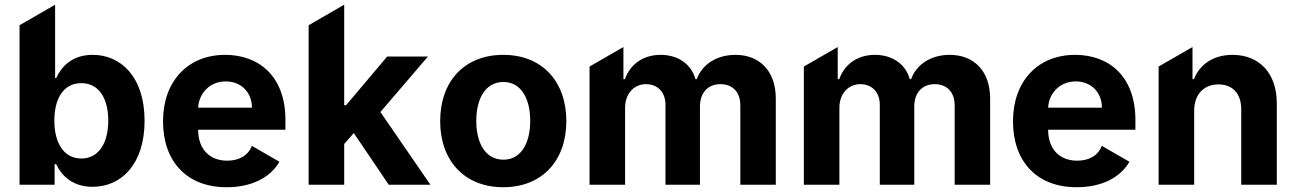

<svg xmlns="http://www.w3.org/2000/svg" viewBox="-20 -786 5512 817"><path d="M63.2 -678.6V0H212.4V-87.4H219.1C240.1 -41.9 285.9 8.9 373.9 8.9C498.2 8.9 595.2 -89.5 595.2 -272C595.2 -459.5 494 -552.6 374.3 -552.6C283 -552.6 239.3 -498.2 219.1 -453.8H214.5V-766ZM326 -432.2C400.9 -432.2 440.7 -367.2 440.7 -272.7C440.7 -177.6 400.2 -111.5 326 -111.5C253.2 -111.5 211.3 -175.4 211.3 -272.7C211.3 -370 252.5 -432.2 326 -432.2Z M944.2 10.7C1051.1 10.7 1130.3 -30.5 1169 -97.7L1051.5 -165.5C1036.2 -123.9 997.2 -102.3 946.7 -102.3C871.1 -102.3 823.2 -152.3 823.2 -233.7V-234H1194.6V-275.6C1194.6 -460.9 1082.4 -552.6 938.2 -552.6C777.7 -552.6 673.7 -438.6 673.7 -270.2C673.7 -97.3 776.3 10.7 944.2 10.7ZM940.7 -439.6C1006.4 -439.6 1051.8 -392.8 1052.2 -327.8H823.2C826.3 -389.9 873.6 -439.6 940.7 -439.6Z M1293.3 -678.6V0H1444.6V-173.3L1485.4 -219.8L1634.2 0H1811.4L1598.7 -309.3L1801.1 -545.5H1627.5L1452.8 -338.4H1444.6V-766Z M1853 -270.6C1853 -102.6 1956 10.7 2121.4 10.7C2286.9 10.7 2389.9 -102.6 2389.9 -270.6C2389.9 -439.6 2286.9 -552.6 2121.4 -552.6C1956 -552.6 1853 -439.6 1853 -270.6ZM2006.7 -271.7C2006.7 -366.8 2045.8 -437.1 2122.2 -437.1C2197.1 -437.1 2236.2 -366.8 2236.2 -271.7C2236.2 -176.5 2197.1 -106.5 2122.2 -106.5C2045.8 -106.5 2006.7 -176.5 2006.7 -271.7Z M2488.6 0H2639.9V-327.4C2639.9 -387.8 2678.3 -427.9 2728.7 -427.9C2778.4 -427.9 2811.8 -393.8 2811.8 -340.2V0H2958.5V-333.1C2958.5 -389.6 2990.8 -427.9 3045.8 -427.9C3094.1 -427.9 3130.3 -397.7 3130.3 -337V0H3281.2V-366.8C3281.2 -485.1 3210.9 -552.6 3109.4 -552.6C3029.5 -552.6 2967.3 -511.7 2945 -449.2H2939.3C2921.9 -512.4 2866.1 -552.6 2791.2 -552.6C2717.7 -552.6 2661.9 -513.5 2639.2 -449.2H2632.8V-585.9L2488.6 -502.8Z M3400.6 0H3551.8V-327.4C3551.8 -387.8 3590.2 -427.9 3640.6 -427.9C3690.3 -427.9 3723.7 -393.8 3723.7 -340.2V0H3870.4V-333.1C3870.4 -389.6 3902.7 -427.9 3957.7 -427.9C4006 -427.9 4042.3 -397.7 4042.3 -337V0H4193.2V-366.8C4193.2 -485.1 4122.9 -552.6 4021.3 -552.6C3941.4 -552.6 3879.3 -511.7 3856.9 -449.2H3851.2C3833.8 -512.4 3778.1 -552.6 3703.1 -552.6C3629.6 -552.6 3573.9 -513.5 3551.1 -449.2H3544.7V-585.9L3400.6 -502.8Z M4561.1 10.7C4668 10.7 4747.2 -30.5 4785.9 -97.7L4668.3 -165.5C4653.1 -123.9 4614 -102.3 4563.6 -102.3C4487.9 -102.3 4440 -152.3 4440 -233.7V-234H4811.4V-275.6C4811.4 -460.9 4699.2 -552.6 4555 -552.6C4394.5 -552.6 4290.5 -438.6 4290.5 -270.2C4290.5 -97.3 4393.1 10.7 4561.1 10.7ZM4557.5 -439.6C4623.2 -439.6 4668.7 -392.8 4669 -327.8H4440C4443.2 -389.9 4490.4 -439.6 4557.5 -439.6Z M4910.2 -502.8V0H5061.4V-315.3C5061.8 -385.7 5103.7 -426.8 5164.8 -426.8C5225.5 -426.8 5262.1 -387.1 5261.7 -320.3V0H5413V-347.3C5413 -474.4 5338.4 -552.6 5224.8 -552.6C5143.8 -552.6 5085.2 -512.8 5060.7 -449.2H5054.3V-585.9Z"/></svg>

Font: Inter-Hewn
Style: Bold
Weight: 700
Designer: Rasmus Andersson
Foundry: rsms
Version: Version 3.012;git-f93a4a705